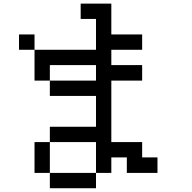

<svg xmlns="http://www.w3.org/2000/svg" viewBox="-20 -879 1040 1040"><path d="M167 57.6V-109.4H250V-192.4H500V-359.4H250V-442.4H167V-609.4H500V-776.4H417V-859.4H583V-692.4H750V-609.4H583V-526.4H750V-442.4H583V-109.4H750V-26.4H833V57.6H667V-26.4H583V57.6H500V140.6H250V57.6H500V-109.4H250V57.6ZM83 -609.4V-692.4H167V-609.4ZM250 -442.4H500V-526.4H250Z"/></svg>

Font: KH Dot kagurazaka 12
Style: Regular
Weight: 400
Designer: Original version for X68000 by Keitarou Hiraki (http://hp.vector.co.jp/authors/VA000874/) / TrueType conversion by Homem
Version: Version 1.00.20150527